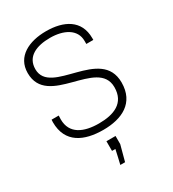

<svg xmlns="http://www.w3.org/2000/svg" viewBox="-222 -817 1071 1187"><g transform="rotate(-30 313.5 -223.0)"><path d="M473 -503H523V-516C523 -646 421 -696 296 -696C175 -696 69 -646 69 -528C69 -277 490 -396 490 -185C490 -72 403 -38 296 -38C189 -38 103 -74 103 -178L104 -205H53C53 -205 52 -193 52 -187C52 -39 164 10 300 10C432 10 543 -42 543 -188C543 -447 122 -332 122 -525C122 -615 200 -648 297 -648C394 -648 473 -608 473 -525V-503ZM281 250H315L345 138V80H280V149H304C304 149 282 250 281 250Z"/></g></svg>

Font: ChivoLight
Style: Regular
Weight: 300
Designer: Hector Gatti
Foundry: Omnibus-Type
Version: Version 1.004;PS 001.004;hotconv 1.0.88;makeotf.lib2.5.64775